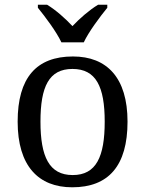

<svg xmlns="http://www.w3.org/2000/svg" viewBox="-20 -786 617 816"><path d="M241 -606H336C357 -651 405 -715 436 -753V-766H397C359 -743 318 -707 288 -675C258 -707 218 -743 180 -766H141V-753C172 -715 220 -651 241 -606ZM287 10C441 10 522 -81 522 -269C522 -456 434 -546 290 -546C135 -546 55 -456 55 -269C55 -81 143 10 287 10ZM289 -42C189 -42 152 -120 152 -269C152 -418 188 -493 288 -493C388 -493 425 -418 425 -269C425 -120 389 -42 289 -42Z"/></svg>

Font: Noto Serif Thai
Style: Regular
Weight: 400
Designer: Monotype Design Team
Foundry: Monotype Imaging Inc.
Version: Version 1.901